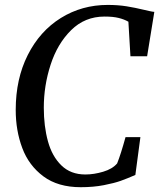

<svg xmlns="http://www.w3.org/2000/svg" viewBox="-20 -772 663 800"><path d="M45.5 -314Q45.5 -443.5 95.8 -543Q146 -642.5 233.5 -697Q321 -751.5 429 -751.5Q471.5 -751.5 507.2 -745.8Q543 -740 582.5 -730.5Q589 -729 602.2 -726Q615.5 -723 623 -722.5L593 -537.5H523.5L515 -681.5Q497.5 -691.5 474.5 -697.2Q451.5 -703 415.5 -703Q333.5 -703 276.2 -646.2Q219 -589.5 190.8 -502.2Q162.5 -415 162.5 -323.5Q162.5 -246 179.8 -183.2Q197 -120.5 235.8 -82.8Q274.5 -45 335.5 -45Q371.5 -45 410 -56.5Q448.5 -68 468 -91Q483 -128 503 -200.5H565L544 -43Q509.5 -28 483 -18.5Q456.5 -9 412.8 -0.5Q369 8 316.5 8Q221.5 8 160.8 -37.2Q100 -82.5 72.8 -155.2Q45.5 -228 45.5 -314Z"/></svg>

Font: Merriweather Text
Style: Italic
Weight: 400
Italic angle: -7.8°
Designer: Eben Sorkin
Foundry: Eben Sorkin
Version: Version 2.100